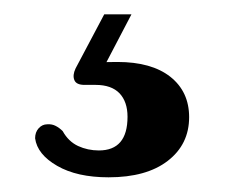

<svg xmlns="http://www.w3.org/2000/svg" viewBox="-20 -26 323 268"><path d="M125.5 -6H163.5L123.5 70.5L99 64Q108 62 118.5 61.2Q129 60.5 144 60.5Q191.5 60.5 217.8 81.2Q244 102 244 137.5Q244 175.5 214.2 198.5Q184.5 221.5 131.5 221.5Q87.5 221.5 59.8 205.5Q32 189.5 29 167Q29 158.5 34 153Q39 147.5 46 147.5Q52.5 147 57.8 149.8Q63 152.5 67.5 157Q75.5 171.5 89 177.8Q102.5 184 118 184Q158 184 158 137Q158 116 146.8 104.2Q135.5 92.5 113.5 92.5H98Q86.5 92.5 83.8 85.8Q81 79 85.5 69.5Z"/></svg>

Font: Fraunces SemiBold
Style: Regular
Weight: 600
Version: Version 1.000;[b76b70a41]